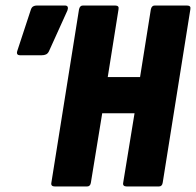

<svg xmlns="http://www.w3.org/2000/svg" viewBox="-20 -675 710 695"><path d="M179 0Q163 0 166 -14L266 -641Q269 -655 280 -655H397Q412 -655 409 -641L370 -396H487L526 -641Q529 -655 540 -655H657Q672 -655 669 -641L569 -14Q567 0 555 0H439Q423 0 426 -14L467 -265H350L309 -14Q307 0 295 0ZM53 -475Q37 -475 43 -492L92 -641Q95 -649 100.5 -652Q106 -655 113 -655H215Q223 -655 225 -650Q227 -645 224 -637L157 -489Q153 -481 146.5 -478Q140 -475 131 -475Z"/></svg>

Font: Sofia Sans Extra Condensed Black
Style: Italic
Weight: 900
Italic angle: -9°
Version: Version 4.100